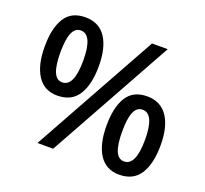

<svg xmlns="http://www.w3.org/2000/svg" viewBox="-125 -874 1105 1033"><g transform="rotate(20 427.0 -357.0)"><path d="M196 -724Q274 -724 313.5 -665.5Q353 -607 353 -501Q353 -395 315 -335.5Q277 -276 196 -276Q121 -276 82 -335.5Q43 -395 43 -501Q43 -607 79.5 -665.5Q116 -724 196 -724ZM197 -649Q164 -649 148.5 -611.5Q133 -574 133 -501Q133 -427 148.5 -389.5Q164 -352 197 -352Q264 -352 264 -501Q264 -649 197 -649ZM670 -714 274 0H184L580 -714ZM654 -438Q731 -438 771 -379.5Q811 -321 811 -215Q811 -109 773 -49.5Q735 10 654 10Q579 10 540 -49.5Q501 -109 501 -215Q501 -321 537.5 -379.5Q574 -438 654 -438ZM655 -362Q622 -362 606.5 -325.5Q591 -289 591 -215Q591 -140 606.5 -103Q622 -66 655 -66Q722 -66 722 -215Q722 -362 655 -362Z"/></g></svg>

Font: Noto Sans Adlam Unjoined Medium
Style: Regular
Weight: 500
Version: Version 3.001